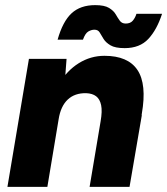

<svg xmlns="http://www.w3.org/2000/svg" viewBox="-20 -730 653 750"><path d="M9 0 93 -500H240L233 -408L165 0ZM330 0 373 -256 534 -280 486 0ZM373 -256Q380 -296 375 -319.5Q370 -343 355.5 -354Q341 -365 317 -366Q272 -367 244.5 -341Q217 -315 209 -264L162 -265Q175 -344 208 -399Q241 -454 287.5 -483Q334 -512 388 -512Q480 -512 517 -456.5Q554 -401 534 -286L530 -256ZM467 -542Q430 -542 411.5 -553Q393 -564 384.5 -578Q376 -592 369.5 -603Q363 -614 349 -614Q337 -614 325 -607Q313 -600 304 -575H205Q225 -646 259.5 -678Q294 -710 352 -710Q388 -710 406 -699Q424 -688 432 -674Q440 -660 448 -649Q456 -638 471 -638Q489 -638 498.5 -649Q508 -660 513 -676H613Q593 -614 559.5 -578Q526 -542 467 -542Z"/></svg>

Font: Figtree ExtraBold
Style: Italic
Weight: 800
Italic angle: -9.5°
Foundry: Erik Kennedy
Version: Version 2.001;gftools[0.9.30]